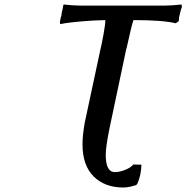

<svg xmlns="http://www.w3.org/2000/svg" viewBox="-20 -670 834 859"><path d="M428.2 -443.8Q434.1 -467.3 442.9 -515.1Q451.7 -563 451.2 -580.1Q399.4 -579.1 348.9 -574.7Q298.3 -570.3 273.4 -566.4L249 -562L248 -574.2Q249.5 -577.1 251 -587.9Q251 -589.8 255.9 -605L254.9 -604Q255.4 -606 255.9 -610.1Q256.3 -614.3 256.8 -616.2Q261.2 -631.3 262.2 -641.1Q262.2 -642.1 263.2 -645.8Q264.2 -649.4 264.2 -649.9Q309.1 -645 337.9 -645H717.8Q747.1 -645 792 -649.9L793.9 -639.2Q793.5 -636.7 791.7 -632.6Q790 -628.4 790 -627.9V-628.9Q785.6 -613.8 785.2 -609.9Q779.8 -591.8 779.8 -575.2L766.1 -565.9Q708.5 -580.1 577.1 -580.1Q568.4 -555.7 546.9 -457Q543 -445.3 543 -441.9L470.2 -97.2Q453.1 -13.7 453.1 22.9Q453.1 100.1 494.1 100.1Q513.7 100.1 539.6 90.1Q565.4 80.1 576.2 65.9L612.8 66.9Q611.3 115.2 594.2 152.8L588.9 158.2Q586.4 158.7 577.1 161.4Q567.9 164.1 563 165.3Q558.1 166.5 549.1 167.7Q540 168.9 532.2 168.9Q448.7 168.9 398.9 119.4Q349.1 69.8 349.1 -24.9Q349.1 -63 358.9 -120.1Z"/></svg>

Font: Linear Smooth
Style: Bold Italic
Weight: 700
Designer: Philipp H. Poll, Flanker
Foundry: Philipp H. Poll, reworked by Flanker
Version: Version 1.061 | FøM Fix